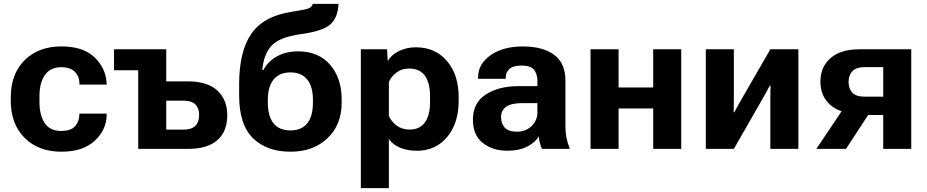

<svg xmlns="http://www.w3.org/2000/svg" viewBox="-20 -770 4796 993"><path d="M35.6 -250V-265.6Q35.6 -387.5 107.3 -458.7Q179 -530 297.4 -530Q409.4 -530 468.3 -474Q527.1 -418 531.2 -341.3L532 -332.5H390.6V-338.9Q390.6 -374.8 367.1 -398.6Q343.5 -422.4 296.1 -422.4Q240.5 -422.4 212.3 -382.1Q184.1 -341.8 184.1 -273.7V-241.9Q184.1 -173.6 211.4 -133.2Q238.8 -92.8 295.9 -92.8Q347.9 -92.8 369.1 -118.3Q390.4 -143.8 390.4 -177.2V-182.6H531.5V-176.5Q531.5 -100.1 470.6 -42.7Q409.7 14.6 297.4 14.6Q179.2 14.6 107.4 -56.8Q35.6 -128.2 35.6 -250Z M569.8 -406.5V-515.1H839.8V-349.1H953.1Q1052.2 -349.1 1103.8 -302.2Q1155.3 -255.4 1155.3 -173.3Q1155.3 -89.6 1103.8 -44.8Q1052.2 0 953.1 0H694.8V-406.5ZM927.2 -249.5H839.8V-99.6H927.2Q971.4 -99.6 990.6 -119.3Q1009.8 -138.9 1009.8 -175.5Q1009.8 -209.7 990.7 -229.6Q971.7 -249.5 927.2 -249.5Z M1365.2 -254.9V-239.3Q1365.2 -168.9 1394.7 -132.2Q1424.1 -95.5 1481.9 -95.5Q1539.8 -95.5 1569.1 -132.2Q1598.4 -168.9 1598.4 -239.3V-254.9Q1598.4 -321.5 1569.1 -358.5Q1539.8 -395.5 1482.4 -395.5Q1424.3 -395.5 1394.8 -358.5Q1365.2 -321.5 1365.2 -254.9ZM1521.7 -504.4Q1627.2 -504.4 1687.1 -435.3Q1747.1 -366.2 1747.1 -254.9V-239.3Q1747.1 -125 1673.8 -55.2Q1600.6 14.6 1482.7 14.6Q1359.6 14.6 1288.2 -55.4Q1216.8 -125.5 1216.8 -275.9V-335Q1216.8 -504.6 1280.2 -595.9Q1343.5 -687.3 1490.5 -709.5Q1569.8 -721.4 1582.3 -729.5Q1594.7 -737.5 1597.2 -750H1731Q1726.8 -675 1685.9 -641.6Q1645 -608.2 1535.4 -593.3Q1425 -578.1 1384.2 -533.4Q1343.3 -488.8 1336.7 -407.7L1342 -408Q1366.5 -452.9 1412.8 -478.6Q1459.2 -504.4 1521.7 -504.4Z M1846.2 203.1V-515.1H1981.9L1985.1 -457H1987.8Q2003.7 -486.6 2043.3 -506Q2083 -525.4 2131.1 -525.4Q2230.5 -525.4 2291.4 -454.7Q2352.3 -384 2352.3 -265.6V-250Q2352.3 -132.1 2292.5 -61.2Q2232.7 9.8 2135.7 9.8Q2087.9 9.8 2049 -6.3Q2010 -22.5 1991.2 -51.5V203.1ZM1991.2 -171.4Q2002.4 -142.6 2030.9 -121.2Q2059.3 -99.9 2097.4 -99.9Q2151.4 -99.9 2177.7 -137.1Q2204.1 -174.3 2204.1 -241.9V-273.4Q2204.1 -341.1 2177.7 -378.3Q2151.4 -415.5 2096.7 -415.5Q2056.9 -415.5 2030.3 -394.8Q2003.7 -374 1991.2 -346.2Z M2425.8 -151.6Q2425.8 -238 2492.3 -281.1Q2558.8 -324.2 2659.7 -324.5H2759.3V-353.5Q2759.3 -387.9 2741.5 -409.4Q2723.6 -430.9 2678.5 -430.9Q2633.3 -430.9 2614.5 -413.2Q2595.7 -395.5 2595.7 -369.9V-362.3H2452.6V-369.9Q2452.6 -439.2 2517.2 -484.5Q2581.8 -529.8 2684.3 -529.8Q2787.4 -529.8 2845.8 -486.6Q2904.3 -443.4 2904.3 -352.8V-115.5Q2904.3 -84.2 2910 -55.9Q2915.8 -27.6 2925.3 -7.8V0H2782.7Q2777.1 -11.2 2772.5 -29.5Q2767.8 -47.9 2766.1 -65.2Q2751.5 -36.1 2709.1 -13.3Q2666.7 9.5 2603.8 9.5Q2528.3 9.5 2477.1 -30.6Q2425.8 -70.8 2425.8 -151.6ZM2571.3 -164.6Q2571.3 -130.6 2590.8 -109.7Q2610.4 -88.9 2653.1 -88.9Q2699 -88.9 2729.1 -117.9Q2759.3 -147 2759.3 -187.5V-236.6H2679.7Q2624.5 -236.6 2597.9 -217.9Q2571.3 -199.2 2571.3 -164.6Z M3034.2 -515.1H3179.2V-317.6H3358.2V-515.1H3503.2V0H3358.2V-209H3179.2V0H3034.2Z M3630.4 0V-515.1H3775.4V-255.4Q3775.4 -240.7 3775.1 -222.4Q3774.9 -204.1 3774.4 -189.5H3777.8Q3784.4 -201.9 3791.1 -213.9Q3797.9 -225.8 3808.6 -245.6L3964.1 -515.1H4109.1V0H3964.1V-261.7Q3964.1 -276.4 3964.4 -294.7Q3964.6 -313 3965.1 -327.6H3961.7Q3955.1 -314.7 3948.2 -302.9Q3941.4 -291 3930.9 -271.5L3775.4 0Z M4355.5 0H4202.1L4344.2 -211.9L4488.3 -203.6ZM4547.9 0V-175.3H4453.1L4424.8 -181.2Q4328 -181.2 4275.6 -226.2Q4223.1 -271.3 4223.1 -347.9Q4223.1 -424.1 4275.6 -469.6Q4328 -515.1 4424.8 -515.1H4692.9V0ZM4453.1 -270H4547.9V-422.9H4453.1Q4407.2 -422.9 4387.9 -401.2Q4368.7 -379.6 4368.7 -346.1Q4368.7 -312.5 4387.7 -291.3Q4406.7 -270 4453.1 -270Z"/></svg>

Font: RobotoFlex
Style: Regular
Weight: 400
Designer: Berlow after Robertson
Foundry: Google
Version: Version 2.136